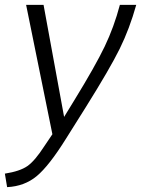

<svg xmlns="http://www.w3.org/2000/svg" viewBox="-56 -541 577 785"><path d="M-36.1 168.9Q25.9 159.2 56.4 137.7Q86.9 116.2 125 57.1L158.2 7.8L50.8 -521H122.1L206.1 -63L247.1 -129.9Q334 -271.5 372.1 -351.1Q410.2 -430.7 434.1 -521H501Q473.6 -423.3 433.6 -342Q393.6 -260.7 294.9 -103L213.9 25.9Q144.5 137.2 94.2 179Q43.9 220.7 -26.9 224.1Z"/></svg>

Font: Rawline
Style: Italic
Weight: 400
Italic angle: -12°
Designer: Matt McInerney, Pablo Impallari, Rodrigo Fuenzalida
Foundry: Matt McInerney, Pablo Impallari, Rodrigo Fuenzalida
Version: Version 4.020;PS 004.020;hotconv 1.0.88;makeotf.lib2.5.64775